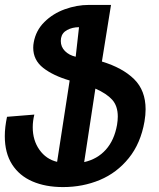

<svg xmlns="http://www.w3.org/2000/svg" viewBox="-26 -745 646 780"><path d="M565.5 -301Q565.5 -377.5 518.8 -423.5Q472 -469.5 388 -495L425 -725H335Q286 -725 237.5 -707.5Q189 -690 154.2 -655.5Q119.5 -621 111 -572.5Q109 -562.5 109 -551Q109 -501 149.5 -469.2Q190 -437.5 257 -418L206 -87.5Q161.5 -98 134.2 -136.5Q107 -175 107 -228Q107 -253.5 113.5 -279.5L2.5 -270.5Q-6.5 -228 -6.5 -192Q-6.5 -123.5 23 -77.2Q52.5 -31 105.8 -8Q159 15 230 15Q310.5 15 379.8 -14Q449 -43 497.2 -102.8Q545.5 -162.5 561 -251.5Q565.5 -278 565.5 -301ZM295 -634.5 281.5 -514.5Q255 -520.5 238 -537.5Q221 -554.5 221 -578.5Q221 -582 222 -590Q226 -612 247 -623.2Q268 -634.5 295 -634.5ZM452.5 -271.5Q452.5 -256 449.5 -238Q438.5 -175.5 404 -137Q369.5 -98.5 316 -86.5L361.5 -385Q407 -365 429.8 -339.8Q452.5 -314.5 452.5 -271.5Z"/></svg>

Font: JuliaMono
Style: Bold Italic
Weight: 700
Italic angle: -9°
Monospace: yes
Designer: cormullion
Foundry: corm
Version: Version 0.057; ttfautohint (v1.8.4)